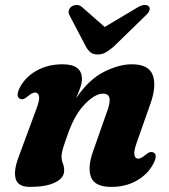

<svg xmlns="http://www.w3.org/2000/svg" viewBox="-20 -738 678 772"><path d="M60 -341Q41.5 -350.5 60 -386.5Q82 -428.5 127.2 -454Q172.5 -479.5 232 -479.5Q309.5 -479.5 309.5 -420.5Q309.5 -404.5 302.5 -385Q295.5 -365.5 285.5 -342.5Q337 -418.5 397.8 -449Q458.5 -479.5 509.5 -479.5Q579 -479.5 594.5 -435.2Q610 -391 584.5 -320L529.5 -164Q517 -128 520.5 -114Q524 -100 535.5 -100Q547 -100 565.5 -115.5Q576 -124.5 583 -126.2Q590 -128 597 -125Q615.5 -115.5 596.5 -79.5Q574.5 -37.5 530.2 -12Q486 13.5 427.5 13.5Q361.5 13.5 346.2 -25.2Q331 -64 354 -129L409.5 -287Q424 -325.5 420.2 -343.5Q416.5 -361.5 394 -361.5Q363 -361.5 323 -321.2Q283 -281 256.5 -209Q242 -169.5 234.8 -146.2Q227.5 -123 227.5 -108.5Q227.5 -93 232.8 -80.8Q238 -68.5 238 -52Q238 -22.5 201.8 -4.5Q165.5 13.5 100.5 13.5Q53.5 13.5 43.5 -17.5Q33.5 -48.5 54 -104.5L127 -302Q140.5 -337.5 136.8 -351.8Q133 -366 121.5 -366Q109.5 -366 91.5 -350.5Q80.5 -341.5 73.5 -339.5Q66.5 -337.5 60 -341ZM437 -550.5Q419.5 -535.5 405 -527.2Q390.5 -519 372.5 -519Q354.5 -519 344.2 -527.2Q334 -535.5 325.5 -550.5L260 -675.5Q253.5 -687 256.8 -696.8Q260 -706.5 267.5 -711.5Q277 -718 288.8 -718Q300.5 -718 310.5 -709L401 -629.5L534.5 -709Q549.5 -718 561.5 -718Q573.5 -718 579 -711.5Q583.5 -706.5 581 -696.8Q578.5 -687 565.5 -675.5Z"/></svg>

Font: Fraunces 9pt S000
Style: Bold Italic
Weight: 700
Italic angle: -16°
Version: Version 1.000; ttfautohint (v1.8.3)